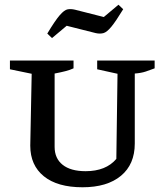

<svg xmlns="http://www.w3.org/2000/svg" viewBox="-20 -783 698 812"><path d="M329 9Q223 9 165.5 -37.5Q108 -84 108 -167L114 -471L22 -490V-527H291V-494Q276 -487 256.5 -482Q237 -477 211 -472V-162Q211 -113 245 -86Q279 -59 342 -59Q428 -59 472 -111L477 -471L391 -490V-527H634V-494Q616 -487 596.5 -480.5Q577 -474 550 -472V-176Q550 -88 491.5 -39.5Q433 9 329 9ZM200 -622 180 -641Q213 -696 232.5 -718.5Q252 -741 266 -743.5Q280 -746 297 -742L419 -711L481 -763L501 -744Q470 -693 451 -670Q432 -647 417.5 -643Q403 -639 385 -643L262 -674Z"/></svg>

Font: Piazzolla SC Medium
Style: Regular
Weight: 500
Designer: Juan Pablo del Peral
Foundry: Huerta Tipografica
Version: Version 1.330